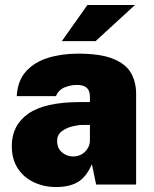

<svg xmlns="http://www.w3.org/2000/svg" viewBox="-20 -743 622 773"><path d="M206 10Q157.5 10 116.8 -9Q76 -28 51.8 -64.8Q27.5 -101.5 27.5 -155Q27.5 -239 94.2 -285.5Q161 -332 302 -332H342V-354Q342 -379 328.2 -390.5Q314.5 -402 285 -401Q265 -400.5 241 -391.5Q217 -382.5 205 -356H47.5Q50.5 -417 84 -454.8Q117.5 -492.5 172.5 -509.8Q227.5 -527 294 -527Q384 -527 435 -506.5Q486 -486 507 -449.8Q528 -413.5 528 -366V0H367L350 -82Q327 -29.5 293 -9.8Q259 10 206 10ZM274.5 -113Q288.5 -113 300.8 -118Q313 -123 322 -131.8Q331 -140.5 336.2 -151.5Q341.5 -162.5 342 -175V-240H311Q295.5 -240 271.5 -234.2Q247.5 -228.5 228.8 -214.5Q210 -200.5 210 -175Q210 -146 229.8 -129.5Q249.5 -113 274.5 -113ZM332 -723H523.5L365 -577.5H229Z"/></svg>

Font: Public Sans Black
Style: Regular
Weight: 900
Designer: The Public Sans Project Authors: Dan O. Williams and USWDS (Libre Franklin designed by Pablo Impallari and Rodrigo Fuenz
Version: Version 1.007